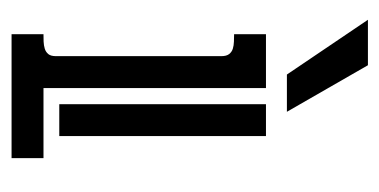

<svg xmlns="http://www.w3.org/2000/svg" viewBox="-182 -474 656 332"><g transform="rotate(90 146.0 -308.0)"><path d="M39.1 -439.9H132.3V-55.2H253.4V0H39.1V-55.2Q44.9 -55.2 51.8 -55.4Q58.6 -55.7 64.2 -57.4Q69.8 -59.1 73.5 -63.5Q77.1 -67.9 77.1 -76.7V-362.8Q77.1 -371.6 73.5 -376.2Q69.8 -380.9 64.2 -382.6Q58.6 -384.3 52 -384.5Q45.4 -384.8 39.1 -384.8ZM215.3 -439.9V-82.5H160.2V-439.9ZM92.8 -616.2 173.3 -476.1H108.9L14.2 -616.2Z"/></g></svg>

Font: Isar CAT
Style: Regular
Weight: 400
Designer: Digitized by Peter Wiegel
Foundry: CAT-Fonts, Peter Wiegel
Version: Version 1.000; ttfautohint (v1.3)